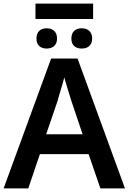

<svg xmlns="http://www.w3.org/2000/svg" viewBox="-20 -1040 711 1060"><path d="M175.8 -1020V-935.1H494.1V-1020ZM237.8 -883.8C204.6 -883.8 181.2 -865.7 181.2 -827.1C181.2 -789.6 204.6 -772 237.8 -772C270.5 -772 294.9 -789.6 294.9 -827.1C294.9 -865.7 270.5 -883.8 237.8 -883.8ZM431.2 -883.8C397.5 -883.8 374 -865.7 374 -827.1C374 -789.6 397.5 -772 431.2 -772C464.4 -772 488.8 -789.6 488.8 -827.1C488.8 -865.7 464.4 -883.8 431.2 -883.8ZM669.9 0 408.2 -716.8H262.2L0 0H136.2L200.2 -189H469.2L534.2 0ZM436 -298.8H234.9L297.9 -482.9C303.2 -505.9 325.7 -574.2 335 -612.8C342.8 -580.6 366.7 -509.3 374 -482.9Z"/></svg>

Font: Noto Reveo Sans
Style: Regular
Weight: 600
Designer: Monotype Design Team
Foundry: Monotype Imaging Inc.
Version: Version 2.007